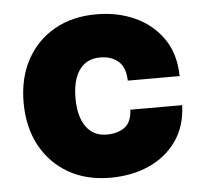

<svg xmlns="http://www.w3.org/2000/svg" viewBox="-44 -564 663 625"><g transform="rotate(-5 287.5 -251.0)"><path d="M32 -252Q32 -332 64.5 -391.8Q97 -451.5 155.5 -484.8Q214 -518 292.5 -518Q363 -518 420 -491.5Q477 -465 510.8 -415Q544.5 -365 545.5 -294H376Q375 -337.5 352.2 -357.2Q329.5 -377 292.5 -377Q249 -377 225.2 -344.5Q201.5 -312 201.5 -252Q201.5 -191.5 225.5 -158.2Q249.5 -125 292.5 -125Q329 -125 351.8 -142Q374.5 -159 376 -199H545.5Q543 -130 509 -82Q475 -34 418.8 -9Q362.5 16 292.5 16Q214.5 16 156 -17.5Q97.5 -51 64.8 -111.2Q32 -171.5 32 -252Z"/></g></svg>

Font: Overused Grotesk ExtraBold
Style: Regular
Weight: 800
Version: Version 0.004